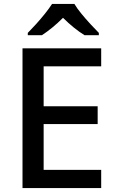

<svg xmlns="http://www.w3.org/2000/svg" viewBox="-20 -961 597 981"><path d="M497 0H95V-714H497V-622H203V-418H479V-327H203V-93H497ZM360 -941Q373 -919 395.5 -891.5Q418 -864 442.5 -837.5Q467 -811 485 -793V-781H412Q386 -797 357.5 -820Q329 -843 302 -870Q275 -843 247.5 -820.5Q220 -798 194 -781H122V-793Q141 -812 164.5 -838Q188 -864 210 -891.5Q232 -919 246 -941Z"/></svg>

Font: Noto Sans Tangsa Medium
Style: Regular
Weight: 500
Version: Version 1.504